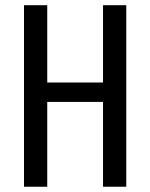

<svg xmlns="http://www.w3.org/2000/svg" viewBox="-20 -707 569 727"><path d="M70.9 0H158.9V-321.1H370.1V0H458.1V-687.3H370.1V-394.6H158.9V-687.3H70.9Z"/></svg>

Font: Secuela Black
Style: Regular
Weight: 900
Designer: Fernando Haro
Foundry: deFharo
Version: Version 1.704